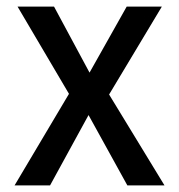

<svg xmlns="http://www.w3.org/2000/svg" viewBox="-20 -559 540 579"><path d="M24 0 188 -276 33 -539H143L250 -340L362 -539H468L309 -274L476 0H364L247 -212L131 0Z"/></svg>

Font: Noto Sans Mono ExtraCondensed Medium
Style: Regular
Weight: 500
Width: 2
Designer: Monotype Design Team
Foundry: Monotype Imaging Inc.
Version: Version 2.014